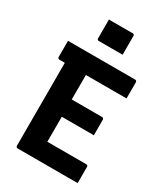

<svg xmlns="http://www.w3.org/2000/svg" viewBox="-223 -1033 996 1135"><g transform="rotate(30 275.0 -465.0)"><path d="M175.2 -929.8Q194.5 -929.8 214.9 -929.8Q235.4 -929.8 256.7 -929.8Q278 -929.8 298.5 -929.8Q318.9 -929.8 338.2 -929.8Q343.2 -929.8 346.2 -926.8Q349.2 -923.8 349.2 -918.8V-790.1Q329.9 -790.1 309.5 -790.1Q289 -790.1 267.7 -790.1Q246.4 -790.1 225.9 -790.1Q205.5 -790.1 186.2 -790.1Q181.2 -790.1 178.2 -793.1Q175.2 -796.1 175.2 -801.1ZM28.5 -700H487.5Q490.7 -700 492.9 -698.5Q495.2 -697 496.9 -694.5Q498.5 -692 498.5 -689Q498.5 -658.3 498.5 -633.8Q498.5 -609.2 498.5 -577.9H39.5Q36.5 -577.9 34 -579.4Q31.5 -580.9 30 -583.4Q28.5 -585.9 28.5 -588.9Q28.5 -619.9 28.5 -644.7Q28.5 -669.5 28.5 -700ZM166.4 -410.7H429Q432 -410.7 434.5 -409.1Q437 -407.4 438.5 -405.1Q440 -402.9 440 -399.7Q440 -379.2 440 -361.4Q440 -343.6 440 -327.3Q440 -311 440 -292.9H166.4ZM88.5 0Q86.4 0 84.3 -1Q82.2 -2 80.7 -3.5Q79.2 -5 78.2 -7Q77.2 -9 77.2 -11Q77.2 -38 77.2 -89.4Q77.2 -140.7 77.2 -207.4Q77.2 -274.2 77.2 -347.6Q77.2 -421.1 77.2 -493.4Q77.2 -565.6 77.2 -626.8H228.7L221.1 -604.7Q221.1 -581.9 221.1 -557.8Q221.1 -533.8 221.1 -509.9Q221.1 -463.7 221.1 -414.9Q221.1 -366 221.1 -316.8Q221.1 -267.7 221.1 -218.5Q221.1 -169.4 221.1 -122.1H487.5Q492.5 -122.1 495.5 -119.1Q498.5 -116.1 498.5 -111.1Q498.5 -81.6 498.5 -55.6Q498.5 -29.5 498.5 0Z"/></g></svg>

Font: Recursive Sans Linear Light
Style: Regular
Weight: 300
Version: Version 1.085